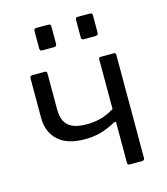

<svg xmlns="http://www.w3.org/2000/svg" viewBox="-111 -828 792 913"><g transform="rotate(-15 285.0 -371.0)"><path d="M224.3 -729.8V-646.9Q224.3 -638.3 220.9 -634.9Q217.5 -631.6 207.6 -631.6H155Q146.4 -631.6 143.7 -634.6Q141 -637.5 141 -644.9V-729.2Q141 -742 151.9 -742H213.4Q224.3 -742 224.3 -729.8ZM428.8 -729.8V-646.9Q428.8 -638.3 425.4 -634.9Q422 -631.6 412.1 -631.6H359.5Q350.9 -631.6 348.2 -634.6Q345.5 -637.5 345.5 -644.9V-729.2Q345.5 -742 356.4 -742H417.8Q428.8 -742 428.8 -729.8ZM415 0Q408.7 0 406.1 -2.7Q403.5 -5.5 403.5 -11.2V-209.1Q403.5 -216.4 394.2 -212.3Q348.7 -188.2 314 -179.4Q279.3 -170.7 241.5 -170.7Q153 -170.7 108.8 -212.3Q64.5 -253.8 64.5 -322.7V-517.4Q64.5 -530 77.1 -530H137.8Q143.6 -530 146 -527.4Q148.5 -524.8 148.5 -518.8V-340.9Q148.5 -308.5 159.4 -285.3Q170.2 -262.1 196.2 -249.6Q222.2 -237.1 268.7 -237.1Q301.1 -237.1 332.6 -244.7Q364.2 -252.3 403.5 -275.5V-519.3Q403.5 -530 413.1 -530H478.3Q487.6 -530 487.6 -520.1V-12.3Q487.6 0 474.1 0Z"/></g></svg>

Font: Libre Franklin Thin
Style: Regular
Weight: 100
Designer: Pablo Impallari, Rodrigo Fuenzalida, Nhung Nguyen
Foundry: Impallari Type
Version: Version 3.000